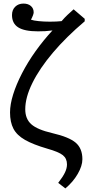

<svg xmlns="http://www.w3.org/2000/svg" viewBox="-20 -822 493 1072"><path d="M345 230 305 199Q332 164 343 140.5Q354 117 354 96Q354 63 331 44.5Q308 26 244 8Q165 -15 119.5 -41Q74 -67 55 -103.5Q36 -140 36 -194Q36 -239 53.5 -295Q71 -351 103 -413Q135 -475 178.5 -536Q222 -597 273 -652Q250 -649 232.5 -648Q215 -647 192 -647Q117 -647 82 -669Q47 -691 47 -738Q47 -767 65 -784.5Q83 -802 111 -802Q137 -802 152.5 -788.5Q168 -775 168 -753Q168 -741 153 -712Q167 -707 196 -704Q225 -701 259 -701Q296 -701 324 -704Q341 -724 357 -739Q373 -754 391 -770L453 -717V-703Q350 -616 275.5 -528Q201 -440 161 -359Q121 -278 121 -212Q121 -158 155 -128Q189 -98 271 -79Q366 -57 403 -25Q440 7 440 67Q440 104 414 149Q388 194 345 230Z"/></svg>

Font: Text Regular
Style: Regular
Weight: 400
Designer: Latin by Veronika Burian and Jose Scaglione. Greek by Irene Vlachou. Cyrillic by Vera Evstafieva.
Foundry: TypeTogether
Version: Version 3.002